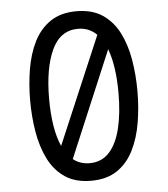

<svg xmlns="http://www.w3.org/2000/svg" viewBox="-52 -762 723 827"><g transform="rotate(-5 309.0 -348.5)"><path d="M309 -715Q377 -715 422 -684.5Q467 -654 493 -602Q519 -550 530 -484.5Q541 -419 541 -349Q541 -279 530 -213.5Q519 -148 493 -95.5Q467 -43 422 -12.5Q377 18 309 18Q241 18 196 -12.5Q151 -43 125 -95.5Q99 -148 88 -213.5Q77 -279 77 -349Q77 -419 88 -484.5Q99 -550 125 -602Q151 -654 196 -684.5Q241 -715 309 -715ZM309 -639Q232 -639 195.5 -560Q159 -481 159 -349Q159 -285 167.5 -232.5Q176 -180 193 -143L390 -606Q357 -639 309 -639ZM459 -349Q459 -407 452 -455Q445 -503 431 -540L238 -82Q268 -58 309 -58Q361 -58 394 -94Q427 -130 443 -195.5Q459 -261 459 -349Z"/></g></svg>

Font: Fragment Mono SC
Style: Regular
Weight: 400
Monospace: yes
Designer: Wei Huang based on Nimbus Sans by URW Studio, based on Helvetica by Max Miedinger.
Foundry: Wei Huang
Version: Version 1.012; ttfautohint (v1.8.4.7-5d5b)